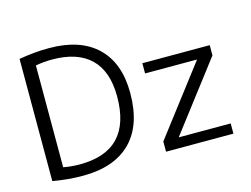

<svg xmlns="http://www.w3.org/2000/svg" viewBox="-101 -910 1424 1090"><g transform="rotate(-15 611.5 -365.0)"><path d="M1056 -458V-460H752V-520H1148V-460L844 -62V-60H1148V0H752V-60ZM85 -724Q175 -740 262 -740Q445 -740 543.5 -645.5Q642 -551 642 -375Q642 -186 544 -88Q446 10 262 10Q173 10 85 -6ZM565 -375Q565 -523 488 -598Q411 -673 262 -673Q210 -673 165 -664V-66Q210 -57 262 -57Q565 -57 565 -375Z"/></g></svg>

Font: M PLUS 1p
Style: Regular
Weight: 400
Version: Version 1.062